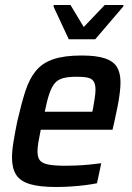

<svg xmlns="http://www.w3.org/2000/svg" viewBox="-20 -740 530 768"><path d="M205 8Q139 8 100 -3.5Q61 -15 44.5 -41Q28 -67 28 -109Q28 -137 34 -173.5Q40 -210 49 -254Q65 -324 81 -374Q97 -424 123 -456Q149 -488 193 -503Q237 -518 306 -518Q366 -518 400 -506.5Q434 -495 448 -471.5Q462 -448 462 -411Q462 -392 459 -367.5Q456 -343 450.5 -315Q445 -287 438 -255L430 -221H143Q137 -192 133.5 -171Q130 -150 130 -134Q130 -110 140 -98Q150 -86 175 -81.5Q200 -77 243 -77Q262 -77 286 -78Q310 -79 336 -81.5Q362 -84 385 -87L368 -7Q349 -3 321.5 0.5Q294 4 263.5 6Q233 8 205 8ZM159 -293H349L352 -305Q356 -329 359 -348Q362 -367 362 -381Q362 -403 354.5 -414.5Q347 -426 330.5 -429.5Q314 -433 287 -433Q254 -433 233 -427.5Q212 -422 199.5 -407.5Q187 -393 177.5 -365.5Q168 -338 159 -293ZM255 -583 194 -714 195 -720H262L315 -632L399 -720H474L473 -714L361 -583Z"/></svg>

Font: Saira SemiCondensed Medium
Style: Italic
Weight: 500
Width: 4
Italic angle: -12°
Designer: Hector Gatti with collaboration of the Omnibus-Type team
Foundry: Omnibus-Type
Version: Version 1.101